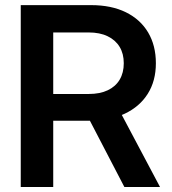

<svg xmlns="http://www.w3.org/2000/svg" viewBox="-20 -748 686 768"><path d="M63 0V-727.5H344.7Q425.3 -727.5 483.4 -699Q541.5 -670.4 572.5 -618.2Q603.5 -565.9 603.5 -495.1Q603.5 -424.3 571 -372.8Q538.6 -321.3 479 -293.2Q419.4 -265.1 337.9 -265.1H139.2V-372.1H335Q379.9 -372.1 411.1 -387Q442.4 -401.9 458.7 -429.4Q475.1 -457 475.1 -495.1Q475.1 -533.2 458.5 -560.5Q441.9 -587.9 410.6 -603Q379.4 -618.2 334.5 -618.2H192.9V0ZM477.5 0 306.6 -328.6H445.8L620.1 0Z"/></svg>

Font: Inter 28pt SemiBold
Style: Regular
Weight: 600
Designer: Rasmus Andersson
Foundry: rsms
Version: Version 4.001;git-66647c0bb